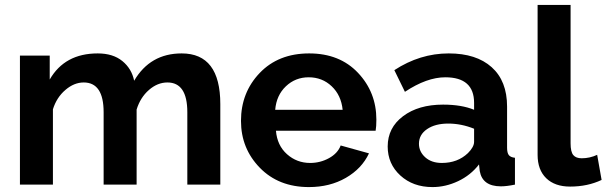

<svg xmlns="http://www.w3.org/2000/svg" viewBox="-20 -750 2464 780"><path d="M875 0H741V-294Q741 -415 660 -415Q620 -415 585 -384.5Q550 -354 535 -305V0H401V-294Q401 -415 320 -415Q281 -415 245.5 -384.5Q210 -354 195 -306V0H61V-524H182V-427Q243 -533 377 -533Q439 -533 477 -502Q515 -471 525 -422Q590 -533 718 -533Q875 -533 875 -327Z M1235 10Q1112 10 1035.5 -68.5Q959 -147 959 -259Q959 -374 1035 -453.5Q1111 -533 1236 -533Q1360 -533 1434.5 -454Q1509 -375 1509 -264Q1509 -236 1506 -219H1101Q1106 -159 1146 -123.5Q1186 -88 1240 -88Q1281 -88 1316.5 -107.5Q1352 -127 1364 -159L1479 -127Q1450 -65 1385 -27.5Q1320 10 1235 10ZM1098 -304H1372Q1366 -363 1327.5 -399.5Q1289 -436 1234 -436Q1180 -436 1141.5 -399.5Q1103 -363 1098 -304Z M1555 -155Q1555 -231 1617.5 -278Q1680 -325 1780 -325Q1855 -325 1906 -304V-332Q1906 -436 1789 -436Q1714 -436 1625 -377L1582 -465Q1686 -533 1803 -533Q1915 -533 1977.5 -477Q2040 -421 2040 -317V-150Q2040 -129 2047 -120Q2054 -111 2072 -109V0Q2038 7 2015 7Q1940 7 1929 -55L1926 -82Q1892 -38 1841 -14Q1790 10 1737 10Q1658 10 1606.5 -37Q1555 -84 1555 -155ZM1881 -128Q1906 -153 1906 -174V-227Q1854 -248 1801 -248Q1748 -248 1715 -225.5Q1682 -203 1682 -166Q1682 -134 1707.5 -111Q1733 -88 1775 -88Q1839 -88 1881 -128Z M2164 -730H2298V-168Q2298 -133 2309 -120Q2320 -107 2343 -107Q2376 -107 2406 -121L2424 -19Q2367 8 2296 8Q2234 8 2199 -26Q2164 -60 2164 -121Z"/></svg>

Font: Raleway-v4020
Style: Bold
Weight: 700
Designer: Matt McInerney, Pablo Impallari, Rodrigo Fuenzalida
Foundry: Matt McInerney, Pablo Impallari, Rodrigo Fuenzalida
Version: Version 4.020;PS 004.020;hotconv 1.0.88;makeotf.lib2.5.64775